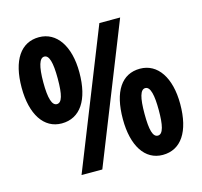

<svg xmlns="http://www.w3.org/2000/svg" viewBox="-106 -840 1014 964"><g transform="rotate(-15 401.5 -358.0)"><path d="M176 -724C82 -724 27 -644 27 -501C27 -363 83 -276 176 -276C272 -276 327 -358 327 -501C327 -638 268 -724 176 -724ZM596 -714H488L204 0H312ZM177 -623C202 -623 214 -584 214 -499C214 -414 203 -376 177 -376C152 -376 139 -415 139 -499C139 -582 152 -623 177 -623ZM625 -440C530 -440 477 -361 477 -217C477 -79 532 8 625 8C720 8 775 -73 775 -217C775 -354 717 -440 625 -440ZM626 -339C653 -339 663 -291 663 -215C663 -139 654 -92 626 -92C600 -92 589 -130 589 -215C589 -298 600 -339 626 -339Z"/></g></svg>

Font: Noto Sans Georgian ExtraCondensed ExtraBold
Style: Regular
Weight: 800
Width: 2
Designer: Monotype Design Team, Akaki Razmadze
Foundry: Google LLC
Version: Version 2.005